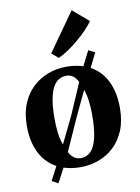

<svg xmlns="http://www.w3.org/2000/svg" viewBox="-99 -916 771 1060"><g transform="rotate(-10 286.0 -386.0)"><path d="M141 78 106 59 146.5 -18.5Q87 -50 55.5 -112.8Q24 -175.5 24 -263Q24 -335 46.2 -388.5Q68.5 -442 106.8 -477.5Q145 -513 193.2 -530.8Q241.5 -548.5 294 -548.5Q320.5 -548.5 344 -545Q367.5 -541.5 388.5 -534.5L430.5 -617.5L466.5 -599L426.5 -518.5Q486 -486.5 516.8 -423.8Q547.5 -361 547.5 -274Q547.5 -201 525.2 -147.5Q503 -94 465 -58.8Q427 -23.5 378.5 -6Q330 11.5 277.5 11.5Q251.5 11.5 228 7.8Q204.5 4 183.5 -2.5ZM202.5 -129 273.5 -274.5 351 -453.5Q340 -475.5 324.2 -487.5Q308.5 -499.5 286.5 -499.5Q252 -499.5 228.5 -475.8Q205 -452 193.2 -402.5Q181.5 -353 181.5 -275.5Q181.5 -232 186.5 -194.5Q191.5 -157 202.5 -129ZM287.5 -37.5Q321.5 -37.5 344.2 -61.5Q367 -85.5 378.5 -135Q390 -184.5 390 -261Q390 -303.5 385.2 -340.5Q380.5 -377.5 370 -405.5L302 -261.5L222 -83Q233 -61.5 249.2 -49.5Q265.5 -37.5 287.5 -37.5ZM262 -604 226 -635 378.5 -850.5 467.5 -774.5Q453.5 -752.5 428.5 -727Q403.5 -701.5 374 -676.8Q344.5 -652 315.5 -632.8Q286.5 -613.5 263.5 -604Z"/></g></svg>

Font: Merriweather 72pt
Style: Bold
Weight: 700
Version: Version 2.100